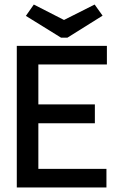

<svg xmlns="http://www.w3.org/2000/svg" viewBox="-20 -826 540 846"><path d="M54 0V-624H451V-542H149V-366H398V-283H149V-82H449V0ZM397 -806 432 -757 277 -660H249L94 -756L129 -806L262 -738Z"/></svg>

Font: Inconsolata SemiBold
Style: Regular
Weight: 600
Monospace: yes
Designer: Raph Levien, Cyreal, Brenton Simpson
Foundry: Raph Levien, Cyreal, Google
Version: Version 3.100; ttfautohint (v1.8.4.7-5d5b)